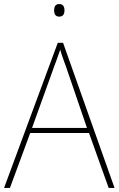

<svg xmlns="http://www.w3.org/2000/svg" viewBox="-20 -927 585 947"><path d="M409 -296H138L245 -593Q252 -613 261 -636.5Q270 -660 277 -682Q285 -654 293 -632.5Q301 -611 307 -594ZM516 0H545L291 -716H265L0 0H29L129 -271H419ZM272 -907Q247 -907 247 -876Q247 -845 272 -845Q298 -845 298 -876Q298 -907 272 -907Z"/></svg>

Font: Noto Sans Display Thin
Style: Regular
Weight: 250
Designer: Monotype Design Team
Foundry: Monotype Imaging Inc.
Version: Version 1.900